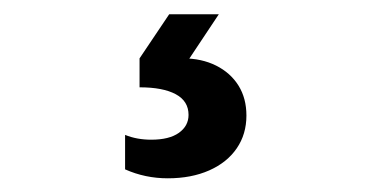

<svg xmlns="http://www.w3.org/2000/svg" viewBox="-20 -28 540 272"><path d="M157.2 211.9V163.1Q173.8 169.9 194.3 169.9Q219.7 169.9 233.4 160.2Q247.1 150.4 247.1 134.8Q247.1 115.2 229 105.5Q210.9 95.7 177.7 95.7V54.7L219.7 -7.8H290L239.3 68.4V54.7Q265.6 54.7 286.1 64.9Q306.6 75.2 317.9 93.3Q329.1 111.3 329.1 135.7Q329.1 162.1 315.4 182.1Q301.8 202.1 276.4 213.4Q251 224.6 217.8 224.6Q185.5 224.6 157.2 211.9Z"/></svg>

Font: Wanted Sans Std Variable
Style: Regular
Weight: 400
Designer: Original Design by Kil Hyung-jin and Kang Hanbin, Wanted Lab, Inc;
Foundry: Wanted Lab, Inc.
Version: Version 1.003;Glyphs 3.2 (3227)